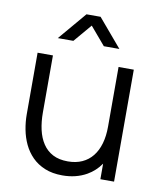

<svg xmlns="http://www.w3.org/2000/svg" viewBox="-86 -829 766 912"><g transform="rotate(10 297.0 -373.0)"><path d="M142.5 -625 257 -760H325L439.5 -625H364.5L291 -711.5L217.5 -625ZM276.5 13.5Q228 13.5 191.8 -1.5Q155.5 -16.5 130.2 -42Q105 -67.5 89.5 -100.2Q74 -133 67 -169.8Q60 -206.5 60 -243V-540H134V-264.5Q134 -220 142.5 -182Q151 -144 169.8 -115.8Q188.5 -87.5 218.2 -72Q248 -56.5 290.5 -56.5Q329.5 -56.5 359.2 -70Q389 -83.5 409.2 -108.8Q429.5 -134 440 -170.2Q450.5 -206.5 450.5 -252V-540H524V0H458V-75Q432 -37.5 393.5 -15.5Q342.5 13.5 276.5 13.5Z"/></g></svg>

Font: Cns Manrope
Style: Regular
Weight: 400
Designer: Mikhail Sharanda
Foundry: Mikhail Sharanda
Version: Version 4.504